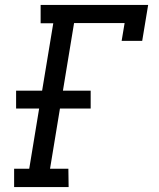

<svg xmlns="http://www.w3.org/2000/svg" viewBox="-20 -755 640 775"><path d="M37 0V-74H98L138 -317H45V-389H150L195 -661H144V-735H578L554 -590H471L483 -662H279L234 -389H346V-317H222L182 -74H256L257 0Z"/></svg>

Font: Iosevka Plex Etoile
Style: Italic
Weight: 400
Italic angle: -9°
Designer: Belleve Invis
Foundry: Belleve Invis
Version: Version 25.1.1; ttfautohint (v1.8.4)